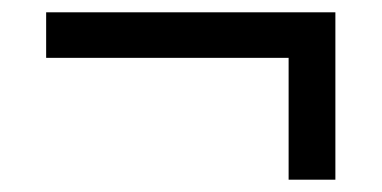

<svg xmlns="http://www.w3.org/2000/svg" viewBox="-20 -391 620 312"><path d="M55 -297V-371H525V-99H449V-297Z"/></svg>

Font: Cantarell
Style: Regular
Weight: 400
Designer: Dave Crossland, Nikolaus Waxweiler, Florian Fecher, Jacques Le Bailly, Eben Sorkin, Alexei Vanyashin, Alexios Zavras, Em
Version: Version 0.303